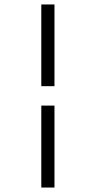

<svg xmlns="http://www.w3.org/2000/svg" viewBox="-20 -823 424 860"><path d="M224 -803H165V-437H224ZM224 -350H165V17H224Z"/></svg>

Font: fbb
Style: Regular
Weight: 400
Designer: David J. Perry, Michael Sharpe
Version: Version 1.045